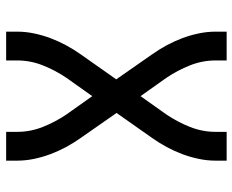

<svg xmlns="http://www.w3.org/2000/svg" viewBox="-88 -688 775 640"><g transform="rotate(-90 300.0 -367.5)"><path d="M85 0V-37Q85 -65 91 -93.5Q97 -122 107 -148.5Q117 -175 130.5 -200Q144 -225 161 -249L244 -367L161 -486Q144 -510 130.5 -535Q117 -560 107 -586.5Q97 -613 91 -641.5Q85 -670 85 -698V-735H181V-698Q181 -654 197.5 -612.5Q214 -571 239 -534L300 -448L361 -534Q386 -571 402.5 -612.5Q419 -654 419 -698V-735H515V-698Q515 -670 509 -641.5Q503 -613 493 -586.5Q483 -560 469.5 -535Q456 -510 439 -486L356 -368L439 -249Q456 -225 469.5 -200Q483 -175 493 -148.5Q503 -122 509 -93.5Q515 -65 515 -37V0H419V-37Q419 -81 402.5 -122.5Q386 -164 361 -201L300 -287L239 -201Q214 -164 197.5 -122.5Q181 -81 181 -37V0Z"/></g></svg>

Font: Iosevka Fixed Curly Md Ex
Style: Regular
Weight: 500
Width: 7
Monospace: yes
Designer: Belleve Invis
Foundry: Belleve Invis
Version: Version 30.1.2